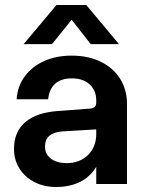

<svg xmlns="http://www.w3.org/2000/svg" viewBox="-20 -736 578 768"><path d="M206 -716H325L456 -559.5H343L266.5 -657L188 -559.5H74.5ZM488 -320V0H365V-69Q341 -28.5 299.8 -8.2Q258.5 12 204.5 12Q155.5 12 117.5 -7.8Q79.5 -27.5 57.8 -61.8Q36 -96 36 -140.5Q36 -209 81.2 -247.5Q126.5 -286 212 -292L338.5 -301.5Q365 -303 365 -325V-334.5Q365 -373.5 339 -398Q313 -422.5 268 -422.5Q182 -422.5 172.5 -339H46.5Q50 -391 78.8 -430.2Q107.5 -469.5 156 -491.5Q204.5 -513.5 267 -513.5Q333 -513.5 382.8 -489.2Q432.5 -465 460.2 -421.2Q488 -377.5 488 -320ZM160 -150Q160 -119.5 183.5 -101.5Q207 -83.5 246.5 -83.5Q299 -83.5 332 -116Q365 -148.5 365 -200.5V-218.5L231.5 -210.5Q160 -206 160 -150Z"/></svg>

Font: Overused Grotesk SemiBold
Style: Regular
Weight: 610
Version: Version 0.004